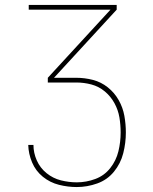

<svg xmlns="http://www.w3.org/2000/svg" viewBox="-20 -550 616 775"><path d="M290 205Q332 205 372.5 190.5Q413 176 440 143Q467 110 477.5 68.5Q488 27 488 -15Q488 -49 482 -82.5Q476 -116 459 -146Q442 -176 415 -197.5Q388 -219 355 -227.5Q322 -236 288 -236H198L451 -511V-530H96V-511H426L173 -236V-217H288Q319 -217 349 -209Q379 -201 403 -181Q427 -161 442 -133.5Q457 -106 462 -76Q467 -46 467 -15Q467 23 458 60.5Q449 98 425 128.5Q401 159 364.5 172.5Q328 186 290 186Q258 186 226 178Q194 170 168 149Q142 128 128.5 97.5Q115 67 115 35H94Q95 71 109.5 105.5Q124 140 153 163.5Q182 187 218 196Q254 205 290 205Z"/></svg>

Font: Iosevka Sparkle Thin
Style: Regular
Weight: 100
Designer: Belleve Invis
Foundry: Belleve Invis
Version: Version 4.5.0; ttfautohint (v1.8.3)